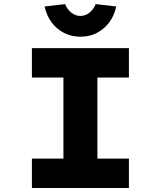

<svg xmlns="http://www.w3.org/2000/svg" viewBox="-20 -941 806 961"><path d="M139.7 0V-147.1H297.5V-552.9H139.7V-700H625.2V-552.9H467.5V-147.1H625.2V0ZM382.5 -757.3Q337.4 -757.3 300.2 -776.4Q263 -795.5 237.9 -829.7Q212.8 -863.9 203.2 -908.5L305.9 -920.5Q315.8 -895 336.5 -878.1Q357.2 -861.3 382.5 -861.3Q407.7 -861.3 428.4 -878.1Q449.1 -895 459 -920.5L561.7 -908.5Q552.5 -863.9 527.2 -829.7Q501.9 -795.5 465.2 -776.4Q428.5 -757.3 382.5 -757.3Z"/></svg>

Font: Lexend Giga
Style: Regular
Weight: 400
Designer: Bonnie Shaver-Troup, Thomas Jockin
Foundry: Lexend
Version: Version 1.007